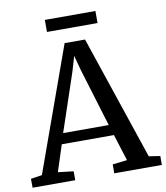

<svg xmlns="http://www.w3.org/2000/svg" viewBox="-102 -972 909 1051"><g transform="rotate(-10 352.5 -446.5)"><path d="M55.5 -59 303.5 -749H417L649.5 -59L712 -49.5V0H447.5V-49.5L528.5 -59L482 -206.5H192L144.5 -59.5L230.5 -49.5V0H-6.5L-7 -49.5ZM463.5 -265.5 365 -589 343 -671.5 318 -586.5 210 -265.5ZM500 -893V-826H219V-893Z"/></g></svg>

Font: Merriweather Light 18pt
Style: Regular
Weight: 400
Version: Version 2.100